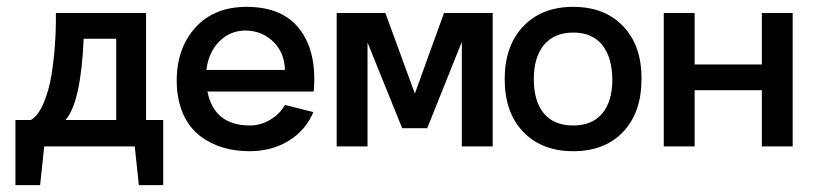

<svg xmlns="http://www.w3.org/2000/svg" viewBox="-20 -427 2382 560"><path d="M406 -77H456V113H385L373 0H109L97 113H25V-77H70Q92 -90 107.5 -127Q123 -164 130 -207.5Q137 -251 140 -292.5Q143 -334 143 -362V-389H406ZM319 -314H224Q216 -128 171 -77H319Z M585 -160Q605 -61 709 -61Q740 -61 768.5 -78Q797 -95 811 -121L894 -100Q871 -46 821.5 -16Q772 14 708 14Q623 14 565.5 -29Q508 -72 497 -160Q487 -269 542.5 -338Q598 -407 699 -407Q805 -407 855 -340.5Q905 -274 895 -160ZM697 -338Q651 -338 619.5 -306Q588 -274 582 -223H811Q810 -273 777.5 -305Q745 -337 697 -338Z M1275 -389H1417V0H1327V-305L1226 -53H1153L1052 -303V0H962V-389H1104L1190 -154Z M1851 -196Q1851 -99 1797.5 -42.5Q1744 14 1652 14Q1560 14 1506 -42.5Q1452 -99 1452 -196Q1452 -293 1506 -350Q1560 -407 1652 -407Q1744 -407 1798 -350Q1852 -293 1851 -196ZM1652 -61Q1707 -61 1736.5 -96Q1766 -131 1766 -196Q1765 -261 1736 -296.5Q1707 -332 1652 -332Q1597 -332 1567 -296.5Q1537 -261 1537 -196Q1537 -131 1566.5 -96Q1596 -61 1652 -61Z M2202 -389H2292V0H2202V-164H2006V0H1916V-389H2006V-239H2202Z"/></svg>

Font: MB Grotesk
Style: Regular
Weight: 400
Designer: Nawras Khrais
Foundry: Nawras Khrais
Version: Version 1.000;PS 001.000;hotconv 1.0.88;makeotf.lib2.5.64775